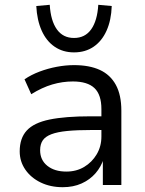

<svg xmlns="http://www.w3.org/2000/svg" viewBox="-20 -770 605 799"><path d="M241 9Q190 9 149.5 -10.5Q109 -30 85.5 -64Q62 -98 62 -140Q62 -195 91.5 -227Q121 -259 186 -272.5Q251 -286 358 -286H416V-229H361Q301 -229 260 -225Q219 -221 194 -211.5Q169 -202 158 -186Q147 -170 147 -145Q147 -104 177 -80Q207 -56 256 -56Q298 -56 330.5 -75.5Q363 -95 382.5 -128Q402 -161 402 -202V-316Q402 -376 373 -403.5Q344 -431 283 -431Q240 -431 197.5 -418.5Q155 -406 110 -378L82 -440Q110 -459 144.5 -472Q179 -485 216 -492Q253 -499 288 -499Q352 -499 395.5 -479Q439 -459 462 -417Q485 -375 485 -309V0H408V-111H412Q401 -76 377.5 -49Q354 -22 319.5 -6.5Q285 9 241 9ZM288 -552Q242 -552 207.5 -575.5Q173 -599 153.5 -642.5Q134 -686 131 -745L187 -750Q191 -684 216.5 -648Q242 -612 288 -612Q334 -612 359.5 -648Q385 -684 389 -750L445 -745Q443 -686 423.5 -642.5Q404 -599 369.5 -575.5Q335 -552 288 -552Z"/></svg>

Font: Nunito Sans 10pt
Style: Regular
Weight: 400
Designer: Vernon Adams
Foundry: Vernon Adams
Version: Version 3.101;gftools[0.9.27]